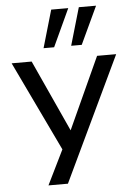

<svg xmlns="http://www.w3.org/2000/svg" viewBox="-61 -806 722 1032"><g transform="rotate(-5 299.5 -290.0)"><path d="M158 180 264 -36V24L18 -491H126L311 -86H294L479 -491H582L263 180ZM345 -557 404 -760H497L402 -557ZM196 -557 255 -760H347L253 -557Z"/></g></svg>

Font: Nunito Sans 10pt SemiExpanded Medium
Style: Regular
Weight: 500
Width: 6
Designer: Vernon Adams
Foundry: Vernon Adams
Version: Version 3.101;gftools[0.9.27]